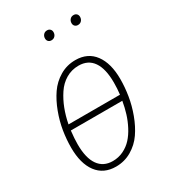

<svg xmlns="http://www.w3.org/2000/svg" viewBox="-179 -817 823 921"><g transform="rotate(-30 232.5 -356.0)"><path d="M224.1 -669.9Q213.9 -669.9 207.5 -676.3Q201.2 -682.6 201.2 -692.9Q201.2 -705.1 208.7 -713.6Q216.3 -722.2 229 -722.2Q239.3 -722.2 245.6 -715.8Q252 -709.5 252 -699.2Q252 -687 244.4 -678.5Q236.8 -669.9 224.1 -669.9ZM371.1 -669.9Q360.8 -669.9 354.5 -676.3Q348.1 -682.6 348.1 -692.9Q348.1 -705.1 355.7 -713.6Q363.3 -722.2 376 -722.2Q386.2 -722.2 392.6 -715.8Q398.9 -709.5 398.9 -699.2Q398.9 -687 391.4 -678.5Q383.8 -669.9 371.1 -669.9ZM274.9 -530.8Q343.3 -530.8 380.1 -481.2Q417 -431.6 417 -344.2Q417 -299.3 409.4 -252.4Q401.9 -205.6 384.3 -158Q366.7 -110.4 341.3 -73.5Q315.9 -36.6 276.6 -13.4Q237.3 9.8 189.9 9.8Q121.6 9.8 84.7 -39.6Q47.9 -88.9 47.9 -176.8Q47.9 -221.7 55.4 -268.6Q63 -315.4 80.8 -363Q98.6 -410.6 124 -447.5Q149.4 -484.4 188.5 -507.6Q227.5 -530.8 274.9 -530.8ZM274.9 -500Q236.3 -500 204.6 -481.2Q172.9 -462.4 151.4 -429.9Q129.9 -397.5 115.5 -360.1Q101.1 -322.8 92.8 -279.8H377.9Q381.8 -310.5 381.8 -345.2Q381.8 -421.4 354.7 -460.7Q327.6 -500 274.9 -500ZM189.9 -21Q221.7 -21 249.3 -34.4Q276.9 -47.9 296.6 -69.6Q316.4 -91.3 332 -121.3Q347.7 -151.4 357.4 -182.9Q367.2 -214.4 373 -249H87.9Q83 -206.1 83 -174.8Q83 -99.1 110.4 -60.1Q137.7 -21 189.9 -21Z"/></g></svg>

Font: Fira Sans Compressed UltraLight
Style: Italic
Weight: 200
Width: 3
Italic angle: -8°
Designer: Carrois Corporate & Edenspiekermann AG
Foundry: Carrois Corporate GbR & Edenspiekermann AG
Version: Version 4.203;PS 004.203;hotconv 1.0.88;makeotf.lib2.5.64775